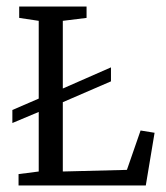

<svg xmlns="http://www.w3.org/2000/svg" viewBox="-20 -570 510 590"><path d="M18 -192V-232L99 -267V-506L39 -515V-550H246V-515L173 -506V-298L321 -363V-320L173 -256V-43L370 -48L412 -169L455 -162L428 0H37V-35L99 -43V-226Z"/></svg>

Font: Aikya
Style: Regular
Weight: 400
Designer: Neelakash Kshetrimayum (Latin subset based on Merriweather by Eben Sorkin)
Foundry: Brand New Type
Version: Version 1.00 b005